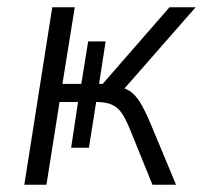

<svg xmlns="http://www.w3.org/2000/svg" viewBox="-20 -509 559 529"><path d="M47 0 124 -489H186L152 -278H204L223 -395H271L253 -278H263L447 -489H519L314 -255L293 -272Q321 -269 337 -258.5Q353 -248 366 -227Q379 -206 395 -168L465 0H400L338 -153Q327 -180 316 -196.5Q305 -213 288.5 -220.5Q272 -228 244 -228H233L247 -241L225 -102H176L195 -228H144L108 0Z"/></svg>

Font: Nunito Sans 10pt SemiCondensed Light
Style: Italic
Weight: 300
Width: 4
Italic angle: -9°
Designer: Vernon Adams
Foundry: Vernon Adams
Version: Version 3.101;gftools[0.9.27]